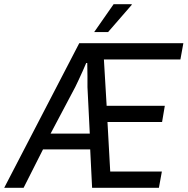

<svg xmlns="http://www.w3.org/2000/svg" viewBox="-68 -891 890 911"><path d="M-48 0 308 -686H802L788 -609H425L438 -389H714L701 -312H442L455 -77H700L686 0H369L360 -182H136L44 0ZM172 -257H358L347 -478Q347 -487 347 -500.5Q347 -514 347 -530Q347 -546 346.5 -562Q346 -578 346 -592H341Q334 -575 324.5 -554Q315 -533 305.5 -512.5Q296 -492 289 -478ZM379 -739 471 -871H557V-868L445 -739Z"/></svg>

Font: Archivo Condensed
Style: Italic
Weight: 400
Width: 3
Italic angle: -10°
Designer: Hector Gatti
Foundry: Omnibus-Type
Version: Version 2.001